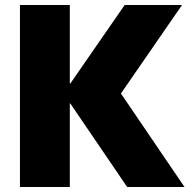

<svg xmlns="http://www.w3.org/2000/svg" viewBox="-20 -750 772 770"><path d="M60 0V-730H260V-415H262L480 -730H710L465 -375L720 0H490L262 -335H260V0Z"/></svg>

Font: M PLUS 2 Black
Style: Regular
Weight: 900
Designer: Coji Morishita
Foundry: UNDERFOREST DESIGN
Version: Version 1.001